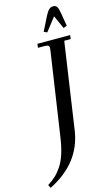

<svg xmlns="http://www.w3.org/2000/svg" viewBox="-236 -961 701 1214"><g transform="rotate(-15 114.5 -353.5)"><path d="M-75.2 178.2Q-45.4 159.2 -23.4 138.9Q-1.5 118.7 19 87.9Q39.6 57.1 54 12.7Q68.4 -31.7 77.1 -90.8L158.2 -637.2Q160.2 -650.9 160.2 -655.8Q160.2 -668.5 153.3 -672.6Q146.5 -676.8 127.9 -676.8H86.9L89.8 -702.1H304.2L300.8 -676.8H258.8L175.8 -110.8Q145.5 93.8 -64.9 199.2ZM147.9 -765.1 193.8 -856.9Q207.5 -883.8 219.5 -894.8Q231.4 -905.8 247.1 -905.8Q262.7 -905.8 270.8 -895Q278.8 -884.3 283.2 -856.9L298.8 -765.1L275.9 -755.9L236.8 -842.8L168.9 -755.9Z"/></g></svg>

Font: Dihjauti S
Style: Bold Italic
Weight: 700
Italic angle: -9°
Designer: T. Christopher White
Version: Version 3.0.0